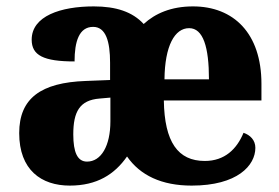

<svg xmlns="http://www.w3.org/2000/svg" viewBox="-20 -570 873 600"><path d="M198 10C283 10 338 -25 377 -81C418 -22 485 10 579 10C722 10 778 -53 778 -108C778 -132 762 -148 741 -155C720 -104 682 -67 620 -67C536 -67 494 -126 492 -256H797V-308C797 -466 710 -550 583 -550C515 -550 465 -528 429 -495C394 -533 343 -550 273 -550C170 -550 79 -520 79 -446C79 -397 116 -378 213 -378C213 -440 227 -486 271 -486C311 -486 324 -440 324 -374V-320L248 -317C108 -312 40 -263 40 -154C40 -39 109 10 198 10ZM633 -322H494C495 -427 526 -482 571 -482C615 -482 633 -423 633 -322ZM252 -65C222 -65 209 -94 209 -150C209 -221 229 -257 291 -262L325 -265V-191C325 -114 296 -65 252 -65Z"/></svg>

Font: Noto Serif Georgian SemiCondensed ExtraBold
Style: Regular
Weight: 800
Width: 4
Designer: Monotype Design Team, Akaki Razmadze
Foundry: Google LLC
Version: Version 2.003